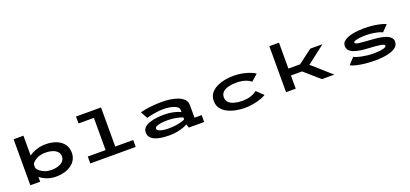

<svg xmlns="http://www.w3.org/2000/svg" viewBox="36 -1840 6288 2942"><g transform="rotate(-20 3180.0 -369.5)"><path d="M194.5 0V-750H355V-426.5Q404 -463 474.5 -487Q545 -511 628.5 -511Q722 -511 797.8 -481.8Q873.5 -452.5 918 -394.8Q962.5 -337 962.5 -252Q962.5 -188.5 935 -139.2Q907.5 -90 859.2 -56.8Q811 -23.5 748.2 -6.2Q685.5 11 615.5 11Q533 11 466.5 -14.8Q400 -40.5 355 -78.5V0ZM586 -391Q496.5 -391 436.2 -358.2Q376 -325.5 355 -284V-225Q366 -197.5 398.2 -170.8Q430.5 -144 478.2 -126.5Q526 -109 583.5 -109Q640 -109 689.8 -124.2Q739.5 -139.5 770.2 -170.8Q801 -202 801 -250.5Q801 -298.5 770.5 -329.8Q740 -361 691 -376Q642 -391 586 -391Z M1172 0V-112.5H1462.5V-637.5H1212V-750H1620V-112.5H1912.5V0Z M2462 11Q2396 11 2336.5 3Q2277 -5 2231.2 -23.8Q2185.5 -42.5 2159 -74.5Q2132.5 -106.5 2132.5 -154.5Q2132.5 -202 2164.2 -233.2Q2196 -264.5 2248.2 -282.8Q2300.5 -301 2363 -308.8Q2425.5 -316.5 2486.5 -316.5Q2555 -316.5 2611.5 -306Q2668 -295.5 2705.2 -282.5Q2742.5 -269.5 2754 -262.5V-295.5Q2754 -323.5 2731.8 -343.2Q2709.5 -363 2672.8 -375.5Q2636 -388 2591.5 -393.8Q2547 -399.5 2502.5 -399.5Q2463.5 -399.5 2420.8 -394.5Q2378 -389.5 2338.8 -382.5Q2299.5 -375.5 2271 -368.5Q2242.5 -361.5 2232.5 -357L2168.5 -470Q2197 -479 2251.8 -488.8Q2306.5 -498.5 2376.5 -505.2Q2446.5 -512 2520 -512Q2585.5 -512 2654.2 -503Q2723 -494 2781.5 -472Q2840 -450 2876.2 -411.8Q2912.5 -373.5 2912.5 -315.5V-112.5H3029.5V0H2779L2757.5 -60Q2746 -49 2703.8 -32.2Q2661.5 -15.5 2598.8 -2.2Q2536 11 2462 11ZM2484.5 -93Q2554.5 -93 2611.5 -102Q2668.5 -111 2705.8 -122.8Q2743 -134.5 2754 -142.5V-173Q2742.5 -180 2707.2 -190.5Q2672 -201 2619.2 -209.2Q2566.5 -217.5 2502 -217.5Q2451.5 -217.5 2405.2 -211Q2359 -204.5 2330 -190.8Q2301 -177 2301 -156Q2301 -133 2329.2 -119.2Q2357.5 -105.5 2400 -99.2Q2442.5 -93 2484.5 -93Z M3690 11Q3618 11 3545.2 -3.2Q3472.5 -17.5 3411.8 -48.5Q3351 -79.5 3314 -129.5Q3277 -179.5 3277 -251Q3277 -323 3314 -372.8Q3351 -422.5 3411.8 -453.2Q3472.5 -484 3545.5 -498Q3618.5 -512 3690 -512Q3775 -512 3848 -495.8Q3921 -479.5 3971.2 -458Q4021.5 -436.5 4039 -421L3931.5 -327Q3903.5 -356 3841.5 -377.2Q3779.5 -398.5 3689.5 -398.5Q3626 -398.5 3569.2 -384.2Q3512.5 -370 3476.8 -337.8Q3441 -305.5 3441 -251Q3441 -197.5 3476.2 -165.2Q3511.5 -133 3567.8 -118.5Q3624 -104 3688 -104Q3779 -104 3841.8 -127.5Q3904.5 -151 3930.5 -178L4039 -73.5Q4027.5 -64 3996 -50Q3964.5 -36 3917.5 -22Q3870.5 -8 3812.5 1.5Q3754.5 11 3690 11Z M4364.5 0V-750H4522V-328H4712.5L4940.5 -500H5139.5L4844.5 -272L5151.5 0H4949L4704 -215H4522V0Z M5818 11Q5732 11 5653.2 2.5Q5574.5 -6 5514 -20.8Q5453.5 -35.5 5421 -53.5L5517 -158Q5532 -147.5 5564.5 -137Q5597 -126.5 5640.5 -117.8Q5684 -109 5732.8 -103.8Q5781.5 -98.5 5829 -98.5Q5889 -98.5 5936.8 -104.5Q5984.5 -110.5 6012 -122Q6039.5 -133.5 6039.5 -150Q6039.5 -172.5 5976 -183.2Q5912.5 -194 5786.5 -200.5Q5723.5 -203.5 5664 -211.2Q5604.5 -219 5556.5 -235.8Q5508.5 -252.5 5480 -281.8Q5451.5 -311 5451.5 -357.5Q5451.5 -394.5 5475 -421Q5498.5 -447.5 5537.5 -465.2Q5576.5 -483 5624.5 -493.2Q5672.5 -503.5 5722 -507.8Q5771.5 -512 5815.5 -512Q5900.5 -512 5971.8 -502.8Q6043 -493.5 6094.5 -479.8Q6146 -466 6170.5 -452.5L6074 -352.5Q6057.5 -364.5 6014.2 -376Q5971 -387.5 5916.2 -395Q5861.5 -402.5 5809.5 -402.5Q5761.5 -402.5 5714.8 -397.5Q5668 -392.5 5637.5 -382.5Q5607 -372.5 5607 -357.5Q5607 -334.5 5664.8 -326.2Q5722.5 -318 5829 -311.5Q5877 -309 5928.8 -304Q5980.5 -299 6028.8 -289.8Q6077 -280.5 6115.5 -264Q6154 -247.5 6176.8 -221.5Q6199.5 -195.5 6199.5 -157.5Q6199.5 -108 6165.2 -75.2Q6131 -42.5 6074.8 -23.8Q6018.5 -5 5951.2 3Q5884 11 5818 11Z"/></g></svg>

Font: Trispace Expanded SemiBold
Style: Regular
Weight: 600
Width: 7
Designer: Tyler Finck
Foundry: Etcetera Type Company
Version: Version 1.210; ttfautohint (v1.8.3)